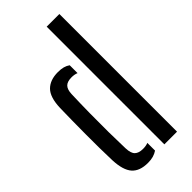

<svg xmlns="http://www.w3.org/2000/svg" viewBox="-253 -858 923 923"><g transform="rotate(-45 209.0 -396.0)"><path d="M46.2 -122Q44.7 -161.8 44.2 -208.4Q43.7 -254.9 43.9 -302.8Q44.1 -350.7 44.7 -395.8Q45.2 -440.9 46.2 -478Q48.4 -548.7 77.8 -578.2Q107.2 -607.6 160.4 -607.6Q181.2 -607.6 196.6 -603.5Q212 -599.3 224.1 -590.6V-537.2Q208.9 -543.5 189.6 -543.5Q159.8 -543.5 146.7 -529.9Q133.6 -516.4 132.5 -486.2Q130.3 -425 129.5 -359.1Q128.7 -293.2 129.3 -230.9Q129.9 -168.6 131.7 -118.2Q132.8 -83.8 146.7 -70.4Q160.5 -56.9 189.2 -56.9Q209.7 -56.9 224.1 -62.8V-10.4Q211.1 -1.7 195.4 3Q179.6 7.6 158.4 7.6Q102.7 7.6 75.9 -22.7Q49.2 -53 46.2 -122ZM277 0V-800H363.2V0Z"/></g></svg>

Font: Big Shoulders Stencil Text SC Thin
Style: Regular
Weight: 100
Designer: Patric King
Foundry: XO Type Co
Version: Version 2.001